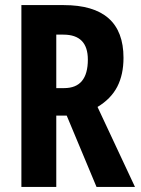

<svg xmlns="http://www.w3.org/2000/svg" viewBox="-20 -734 552 754"><path d="M230 -714Q465 -714 465 -507Q465 -441 440.5 -393.5Q416 -346 363 -314L510 0H359L242 -280H201V0H64V-714ZM229 -598H201V-388H232Q325 -388 325 -500Q325 -598 229 -598Z"/></svg>

Font: Noto Sans Thai ExtCond
Style: Bold
Weight: 700
Width: 2
Designer: Monotype Design Team
Foundry: Monotype Imaging Inc.
Version: Version 2.002; ttfautohint (v1.8.4.7-5d5b)